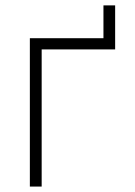

<svg xmlns="http://www.w3.org/2000/svg" viewBox="-20 -686 497 706"><path d="M403.4 -666.2V-504.3H133.2V0H89.8V-545.5H360.4V-666.2Z"/></svg>

Font: Inter Extra Light BETA
Style: Regular
Weight: 200
Designer: Rasmus Andersson
Foundry: rsms
Version: Version 3.011;git-f93a4a705